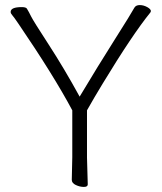

<svg xmlns="http://www.w3.org/2000/svg" viewBox="-20 -728 640 757"><path d="M22 -681Q22 -700 66 -700Q82 -700 86 -694Q94 -681 102.5 -663.5Q111 -646 171.5 -553Q232 -460 294 -347Q367 -469 432 -571.5Q497 -674 510 -698Q516 -708 531 -708Q546 -708 560.5 -700Q575 -692 575 -684Q575 -683 573 -679Q503 -593 384 -397Q350 -341 323 -293V-107L326 -1Q326 9 310.5 9Q295 9 279 1.5Q263 -6 263 -19L265 -108V-293Q192 -430 53 -634Q34 -662 28 -668.5Q22 -675 22 -681Z"/></svg>

Font: ToneOZ-Pinyin-WenKai-Light
Style: Light
Weight: 300
Designer: Fontworks Inc.
Foundry: ToneOZ
Version: Version 0.240331